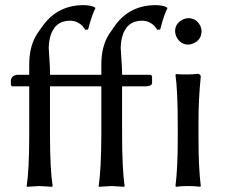

<svg xmlns="http://www.w3.org/2000/svg" viewBox="-20 -718 884 741"><path d="M425.8 -622.1Q482.4 -697.8 580.1 -698.2Q610.4 -697.8 625 -689L626 -686Q613.8 -664.1 598.1 -604L586.9 -603Q566.4 -637.2 528.8 -638.2Q467.3 -638.2 450.7 -573.2Q446.3 -554.7 445.8 -535.2Q445.8 -526.9 448.2 -494.6Q451.2 -453.1 451.2 -439V-429.2H559.1Q565.9 -427.7 566.9 -422.9V-397.9Q565.9 -385.7 543.9 -384.8H451.2V-200.2Q451.2 -66.9 460.9 0L459 2.9Q457 2.9 411.1 0L361.8 2.9L360.8 0Q370.6 -64 371.1 -200.2V-384.8H266.1H245.1H172.9V-200.2Q172.9 -66.9 183.1 0L181.2 2.9Q179.2 2.9 132.8 0L84 2.9L83 0Q92.8 -64 92.8 -200.2V-384.8H26.9Q22.5 -386.7 22 -391.1V-409.2Q26.4 -426.8 44.9 -429.2H92.8V-469.2Q92.8 -540 123 -586.9Q130.9 -599.1 147.9 -622.1Q204.6 -697.8 301.8 -698.2Q332 -697.8 347.2 -689L348.1 -686Q335.9 -664.1 319.8 -604L309.1 -603Q288.6 -637.2 251 -638.2Q189.5 -638.2 172.9 -573.2Q168.5 -554.7 168 -535.2Q168 -526.9 170.4 -494.6Q173.3 -453.1 172.9 -439V-429.2H263.2H280.8H371.1V-469.2Q371.1 -540 401.4 -586.9Q409.2 -599.1 425.8 -622.1ZM655.8 -597.2Q655.8 -627.4 684.6 -642.1Q695.8 -647.5 707 -647.9Q737.3 -647.9 752.4 -619.6Q757.8 -608.4 757.8 -597.2Q757.8 -566.9 729.5 -551.8Q718.3 -546.4 707 -545.9Q676.8 -545.9 661.6 -574.7Q656.2 -585.9 655.8 -597.2ZM666 -234.9Q666 -367.7 657.2 -429.2L659.2 -432.1Q702.1 -428.7 746.1 -433.1Q754.4 -428.7 754.9 -422.9Q746.1 -337.4 746.1 -251V-180.2Q746.1 -70.8 754.9 0L752.9 2.9Q734.9 0 706.1 0Q677.2 0 659.2 2.9L657.2 0Q666 -68.4 666 -180.2Z"/></svg>

Font: Linux Biolinum O
Style: Regular
Weight: 400
Designer: Philipp H. Poll
Foundry: Philipp H. Poll
Version: Version 1.0.4